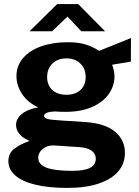

<svg xmlns="http://www.w3.org/2000/svg" viewBox="-20 -744 682 939"><path d="M21 44.5Q21 5 49.8 -16.5Q78.5 -38 114.5 -51Q117.5 -52 120 -53Q122.5 -54 124 -55Q121 -56.5 103 -66Q85 -75.5 71.8 -93.2Q58.5 -111 58.5 -133.5Q58.5 -163 86.2 -186.2Q114 -209.5 167 -219Q116 -242 88.2 -284Q60.5 -326 60.5 -371.5Q60.5 -422.5 92.8 -460Q125 -497.5 181.8 -517.5Q238.5 -537.5 311 -537.5Q362 -537.5 397 -527Q432 -516.5 465 -495.5L526.5 -520Q600.5 -549.5 620.5 -558L620 -442.5L528.5 -427.5Q533.5 -414 536.8 -398.2Q540 -382.5 540 -372Q540 -325 512.5 -285Q485 -245 430.8 -221Q376.5 -197 300.5 -197Q266 -197 248.5 -199Q195.5 -196.5 195.5 -177.5Q195.5 -169.5 205.2 -165Q215 -160.5 233.2 -158.5Q251.5 -156.5 288 -154L315.5 -152.5Q326.5 -152 346.8 -150.8Q367 -149.5 398 -147Q492.5 -141 541.8 -100.5Q591 -60 591 4Q591 54.5 559.2 93Q527.5 131.5 464.2 153.2Q401 175 309 175Q216.5 175 151.8 159Q87 143 54 113.5Q21 84 21 44.5ZM333 91.5Q393.5 91.5 421 76.5Q448.5 61.5 448.5 32Q448.5 8 427.8 -7Q407 -22 368 -24.5L247 -32.5Q224 -34 205.8 -25.8Q187.5 -17.5 177.2 -3.2Q167 11 167 27.5Q167 60.5 207.2 76Q247.5 91.5 333 91.5ZM305 -280.5Q347.5 -280.5 373.2 -303.8Q399 -327 399 -367Q399 -408 373 -433.2Q347 -458.5 305 -458.5Q262.5 -458.5 236.5 -433.2Q210.5 -408 210.5 -367Q210.5 -327.5 235.8 -304Q261 -280.5 305 -280.5ZM310 -663 235 -591H124.5L259.5 -724H362.5L494 -591H377.5Z"/></svg>

Font: 1883 Sans
Style: Bold
Weight: 700
Designer: 1883 Sans project is a fork of Public Sans.
Version: Version 1.009